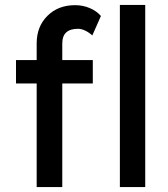

<svg xmlns="http://www.w3.org/2000/svg" viewBox="-20 -760 684 780"><path d="M129 0V-421H45V-516H129V-584Q129 -652 172.5 -695.5Q216 -739 285 -739Q317 -739 345 -727Q373 -715 390 -695L355 -616Q342 -628 326.5 -635.5Q311 -643 297 -643Q233 -643 233 -584V-516H357V-421H233V0ZM467 0V-740H570V0Z"/></svg>

Font: Lexend
Style: Regular
Weight: 400
Designer: Bonnie Shaver-Troup, Thomas Jockin
Foundry: Lexend
Version: Version 1.007; ttfautohint (v1.8.3)